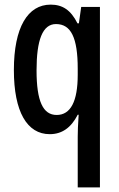

<svg xmlns="http://www.w3.org/2000/svg" viewBox="-20 -570 513 830"><path d="M316 21V240H412V-540H331L321 -469H315C286 -527 250 -550 199 -550C100 -550 40 -452 40 -267C40 -87 97 10 195 10C247 10 287 -17 316 -74H320C317 -32 316 -1 316 21ZM225 -73C166 -73 138 -132 138 -266C138 -397 164 -466 222 -466C287 -466 316 -407 316 -273V-247C316 -131 285 -73 225 -73Z"/></svg>

Font: Noto Sans Arabic UI XCn Md
Style: Regular
Weight: 500
Width: 2
Designer: Monotype Design Team, Nadine Chahine and Nizar Qandah
Foundry: Monotype Imaging Inc.
Version: Version 2.010